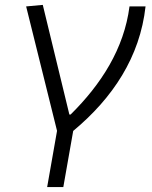

<svg xmlns="http://www.w3.org/2000/svg" viewBox="-20 -544 626 789"><path d="M173.8 224.6H240.2L280.8 -5.9C443.8 -141.6 555.2 -310.1 578.1 -517.6H512.2C489.7 -343.3 395.5 -197.3 270 -73.2H265.1L155.8 -523.9L87.4 -517.6L214.4 -6.3Z"/></svg>

Font: Cascadia Mono NF Light
Style: Italic
Weight: 300
Italic angle: -10°
Monospace: yes
Designer: Aaron Bell
Foundry: Saja Typeworks
Version: Version 2404.023